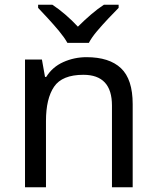

<svg xmlns="http://www.w3.org/2000/svg" viewBox="-20 -786 658 806"><path d="M343 -546Q439 -546 488 -499.5Q537 -453 537 -349V0H450V-343Q450 -472 330 -472Q241 -472 207 -422Q173 -372 173 -278V0H85V-536H156L169 -463H174Q200 -505 246 -525.5Q292 -546 343 -546ZM263 -606Q250 -629 228 -655.5Q206 -682 182 -708Q158 -734 140 -753V-766H200Q226 -749 254 -725Q282 -701 307 -674Q334 -701 362 -725Q390 -749 416 -766H478V-753Q459 -734 434.5 -708Q410 -682 387.5 -655.5Q365 -629 353 -606Z"/></svg>

Font: Noto Sans Pahawh Hmong
Style: Regular
Weight: 400
Designer: Monotype Design Team
Foundry: Monotype Imaging Inc.
Version: Version 2.001; ttfautohint (v1.8.4.7-5d5b)